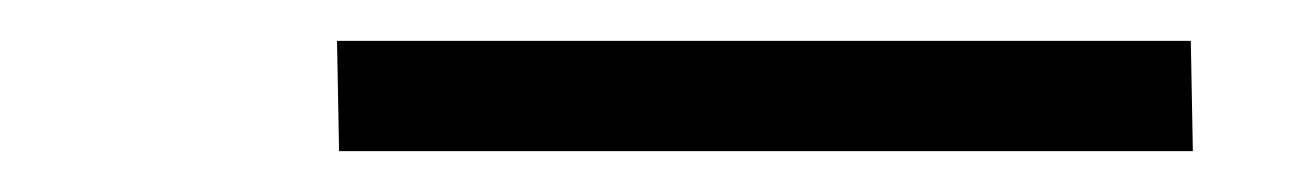

<svg xmlns="http://www.w3.org/2000/svg" viewBox="-20 -717 640 94"><path d="M146 -643 145 -697H563L564 -643Z"/></svg>

Font: Iosevka Light Extended Oblique
Style: Regular
Weight: 300
Width: 7
Italic angle: -9°
Monospace: yes
Designer: Belleve Invis
Foundry: Belleve Invis
Version: Version 32.5.0; ttfautohint (v1.8.4)